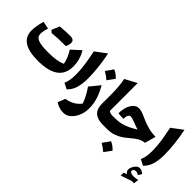

<svg xmlns="http://www.w3.org/2000/svg" viewBox="-24 -1651 2842 2842"><g transform="rotate(45 1396.5 -230.0)"><path d="M723.6 -231.4Q706.5 -331.5 636.7 -441.4L775.9 -568.4Q851.6 -446.3 851.6 -302.7Q851.6 -145.5 744.1 -67.6Q636.7 10.3 415 10.3Q35.6 10.3 35.6 -243.7Q35.6 -331.1 71.8 -458.5L189 -433.6Q163.6 -352.5 163.6 -298.3Q163.6 -237.8 225.3 -211.7Q287.1 -185.5 430.2 -185.5Q533.7 -185.5 601.1 -196Q668.5 -206.5 723.6 -231.4ZM501.5 -436.5Q397.9 -436.5 273.9 -424.8L237.8 -455.6Q251 -487.3 263.7 -518.1Q276.4 -548.8 289.6 -579.1Q420.4 -590.3 501.2 -590.3Q582 -590.3 582 -527.3Q582 -483.4 557.6 -436Z M1078.6 -802.7Q1106 -670.4 1118.4 -549.8Q1130.9 -429.2 1130.9 -333Q1130.9 -215.8 1105.5 -131.8Q1080.1 -47.9 1020 7.3L928.2 -38.6Q945.8 -80.6 954.6 -126.2Q963.4 -171.9 963.4 -238.3Q963.4 -294.4 958.5 -354.2Q953.6 -414.1 941.4 -490.7Q929.2 -567.4 906.7 -674.3Z M1456.1 -28.8Q1456.1 35.6 1438.2 92.8Q1420.4 149.9 1389.2 193.8Q1357.9 237.8 1317.1 262.9Q1276.4 288.1 1230.5 288.1Q1184.1 288.1 1145.5 276.6Q1106.9 265.1 1060.5 237.8L1105.5 120.6Q1260.7 94.2 1337.4 -12.7Q1314.9 -74.2 1285.4 -129.9Q1255.9 -185.5 1214.4 -245.1L1343.3 -402.8Q1384.3 -328.6 1409.2 -267.1Q1434.1 -205.6 1445.1 -148.2Q1456.1 -90.8 1456.1 -28.8ZM1308.6 -700.2Q1340.8 -688 1369.6 -666Q1398.4 -644 1423.8 -617.7Q1403.8 -589.8 1383.3 -561.3Q1362.8 -532.7 1341.3 -503.9Q1316.4 -525.9 1288.1 -546.4Q1259.8 -566.9 1227.5 -585Q1249 -614.3 1269 -643.1Q1289.1 -671.9 1308.6 -700.2Z M1698.2 -802.7V-219.7Q1712.4 -208 1731.4 -201.9Q1750.5 -195.8 1780.3 -195.8H1780.8V0H1780.3Q1702.1 0 1654.5 -18.6Q1606.9 -37.1 1582 -68.4Q1557.1 -99.6 1548.6 -138.4Q1540 -177.2 1540 -217.3V-401.4Q1540 -483.9 1533.7 -562Q1527.3 -640.1 1513.2 -703.6Z M1976.6 -553.2Q2004.9 -553.2 2046.4 -539.3Q2087.9 -525.4 2142.6 -500Q2218.3 -464.8 2294.9 -445.6Q2371.6 -426.3 2447.8 -426.3L2399.4 -252.9Q2357.9 -251 2318.8 -232.2Q2279.8 -213.4 2245.4 -187Q2210.9 -160.6 2182.1 -135.3Q2143.6 -101.6 2096.9 -70.6Q2050.3 -39.6 1989.7 -19.8Q1929.2 0 1847.7 0H1780.8Q1770 0 1764.6 -8.1Q1759.3 -16.1 1759.3 -38.6V-157.2Q1759.3 -179.7 1764.6 -187.7Q1770 -195.8 1780.8 -195.8H1822.8Q1896.5 -195.8 1955.1 -210Q2013.7 -224.1 2068.1 -250.5Q2122.6 -276.9 2183.1 -313.5Q2148.4 -324.7 2119.4 -335.4Q2090.3 -346.2 2057.6 -358.9Q2029.3 -370.1 2010.3 -375Q1991.2 -379.9 1977.1 -379.9Q1950.2 -379.9 1937.5 -355.7Q1924.8 -331.5 1921.4 -277.3L1812 -284.2Q1815.9 -414.1 1863 -483.6Q1910.2 -553.2 1976.6 -553.2ZM2027.3 85.4Q2059.6 97.7 2088.4 119.6Q2117.2 141.6 2142.6 168Q2122.6 195.8 2102.1 224.4Q2081.5 252.9 2060.1 281.7Q2035.2 259.8 2006.8 239.3Q1978.5 218.8 1946.3 200.7Q1967.8 171.4 1987.8 142.6Q2007.8 113.8 2027.3 85.4Z M2552.2 179.2Q2552.2 199.2 2575.7 208.7Q2599.1 218.3 2630.4 218.3Q2648.9 218.3 2672.9 215.3Q2696.8 212.4 2717.8 207.5L2707.5 285.6L2661.6 284.7L2488.3 343.8V282.7L2540 265.1Q2522.9 253.4 2512.7 237.3Q2502.4 221.2 2502.4 200.2Q2502.4 175.3 2517.1 143.8Q2531.7 112.3 2556.4 88.9Q2581.1 65.4 2610.4 65.4Q2633.8 65.4 2652.8 74.2Q2671.9 83 2697.3 104L2663.1 159.2Q2629.9 137.7 2602.1 137.7Q2582.5 137.7 2567.4 149.2Q2552.2 160.6 2552.2 179.2ZM2677.2 -802.7Q2704.6 -670.4 2717 -549.8Q2729.5 -429.2 2729.5 -333Q2729.5 -215.8 2704.1 -131.8Q2678.7 -47.9 2618.7 7.3L2526.9 -38.6Q2544.4 -80.6 2553.2 -126.2Q2562 -171.9 2562 -238.3Q2562 -294.4 2557.1 -354.2Q2552.2 -414.1 2540 -490.7Q2527.8 -567.4 2505.4 -674.3Z"/></g></svg>

Font: Pinar-FD ExtraBold
Style: Regular
Weight: 800
Designer: Amin Abedi
Version: Version 3.000